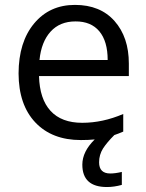

<svg xmlns="http://www.w3.org/2000/svg" viewBox="-20 -565 601 788"><path d="M289.6 -477.1Q225.6 -477.1 187.5 -435.1Q149.4 -393.1 142.1 -318.8H421.9Q421.9 -395.5 387.7 -436.5Q353.5 -477.5 289.6 -477.1ZM56.2 -263.7Q56.6 -392.6 120.1 -468.8Q183.6 -544.9 287.6 -544.9Q391.6 -544.9 450.2 -478.5Q508.8 -412.1 508.8 -304.2V-252.9H140.1Q142.6 -158.7 187.5 -109.9Q232.4 -61 317.4 -61Q401.4 -61 485.8 -97.2V-24.9Q466.8 -16.6 449.2 -10.7Q419.4 19 402.8 44.4Q386.7 70.3 386.7 101.1Q386.7 147 432.6 147Q453.1 147 480 140.6V193.8Q448.2 202.6 418.9 202.6Q317.9 202.6 317.9 110.8Q317.9 57.1 368.7 7.3Q342.8 9.8 312 9.8Q193.4 9.8 125 -62.5Q56.6 -134.8 56.2 -263.7Z"/></svg>

Font: OpenSans-Regular
Style: Regular
Weight: 400
Foundry: Ascender Corporation
Version: Version 1.10